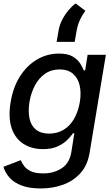

<svg xmlns="http://www.w3.org/2000/svg" viewBox="-34 -858 628 1094"><path d="M198.7 215.8Q132.8 215.8 88.9 199Q44.9 182.1 20 153.8Q-4.9 125.5 -14.2 92.3L84 54.7Q90.8 70.3 103.5 87.9Q116.2 105.5 141.6 117.7Q167 129.9 211.9 129.9Q272 130.4 317.1 101.1Q362.3 71.8 372.6 7.8L389.6 -99.1H382.3Q370.6 -82 349.1 -60.5Q327.6 -39.1 294.2 -23.7Q260.7 -8.3 210.4 -8.3Q146 -8.3 99.1 -38.6Q52.2 -68.8 32.2 -128.4Q12.2 -188 26.4 -274.9Q40.5 -361.8 80.6 -424.1Q120.6 -486.3 178 -519.5Q235.4 -552.7 301.3 -552.7Q352.1 -552.7 380.4 -535.9Q408.7 -519 422.6 -496.6Q436.5 -474.1 443.4 -457H451.2L465.3 -545.9H569.3L476.6 12.2Q465.3 82.5 425.3 127.4Q385.3 172.4 326.4 194.1Q267.6 215.8 198.7 215.8ZM246.6 -96.7Q292 -96.7 327.9 -118.2Q363.8 -139.6 387.5 -179.9Q411.1 -220.2 420.9 -276.4Q429.7 -331.5 419.4 -373.3Q409.2 -415 380.6 -438.7Q352.1 -462.4 306.2 -462.4Q258.3 -462.4 222.7 -437.7Q187 -413.1 164.8 -370.8Q142.6 -328.6 133.8 -276.4Q125.5 -223.1 134.3 -182.4Q143.1 -141.6 171.1 -119.1Q199.2 -96.7 246.6 -96.7ZM288.6 -619.6 299.8 -683.6Q305.2 -716.3 321 -746.6Q336.9 -776.9 357.4 -801Q377.9 -825.2 397 -838.4L452.6 -796.4Q432.6 -769.5 420.2 -741.5Q407.7 -713.4 401.9 -679.2L391.6 -619.6Z"/></svg>

Font: Inter Tight Medium
Style: Italic
Weight: 500
Italic angle: -9.39999°
Designer: Rasmus Andersson
Foundry: rsms
Version: Version 3.004